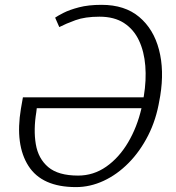

<svg xmlns="http://www.w3.org/2000/svg" viewBox="-20 -757 722 787"><path d="M396.3 -737.2Q491.5 -737.2 550.6 -687.5Q609.7 -637.8 631.7 -553.3Q653.8 -468.8 636.7 -363.6L633.5 -346.2Q620.4 -267 587.2 -201.7Q554 -136.4 507.1 -89Q460.2 -41.5 404.8 -15.8Q349.4 9.9 291.5 9.9Q152 9.9 96.6 -76.9Q41.2 -163.7 65.7 -311.1L73.9 -358H568.5L569.6 -363.6Q580.3 -428.6 575.6 -487Q571 -545.5 549.7 -590.9Q528.4 -636.4 488.5 -662.5Q448.5 -688.6 387.8 -688.6Q328.5 -688.6 289.1 -674.2Q249.6 -659.8 223 -646L206 -684.7Q215.9 -691.8 240.1 -704.2Q264.2 -716.6 303.3 -726.9Q342.3 -737.2 396.3 -737.2ZM560 -313.6H130.7L128.9 -297.9Q116.8 -225.1 126.8 -166Q136.7 -106.9 177.7 -72.1Q218.8 -37.3 300.1 -37.3Q363.3 -37.3 415.5 -73.9Q467.7 -110.4 504.8 -172.9Q541.9 -235.4 560 -313.6Z"/></svg>

Font: Inter UI Extra Light
Style: Italic
Weight: 200
Italic angle: -9.39999°
Designer: Rasmus Andersson
Foundry: rsms
Version: 3.2;8d6f07862